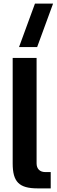

<svg xmlns="http://www.w3.org/2000/svg" viewBox="-20 -1040 313 1060"><path d="M50 -138C50 -36 85 0 188 0H260V-90H230C200 -90 182 -108 182 -138V-720H50ZM85 -780H185L273 -1020H173Z"/></svg>

Font: Tanklager Original
Style: Regular
Weight: 400
Designer: Ariel Martín Pérez
Foundry: Tunera Type Foundry
Version: Version 1.000;Glyphs 3.3 (3310)